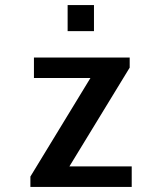

<svg xmlns="http://www.w3.org/2000/svg" viewBox="-20 -738 640 758"><path d="M100 0V-41L337 -430H114V-511H492V-471L254 -81H500V0ZM247 -615V-718H351V-615Z"/></svg>

Font: Chivo Mono Medium
Style: Regular
Weight: 500
Monospace: yes
Designer: Hector Gatti
Foundry: Omnibus-Type
Version: Version 1.008